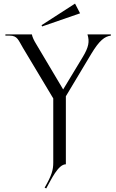

<svg xmlns="http://www.w3.org/2000/svg" viewBox="-20 -913 646 1067"><path d="M228 130 237 134C264 86 303 0 346 0V-378L488 -615C532 -688 562 -711 596 -715V-722H466C479 -681 472 -650 441 -598L331 -416L180 -670C170 -686 160 -706 157 -722H10V-715H34C77 -715 82 -690 107 -648L276 -366V-10C276 31 268 61 228 130ZM214 -766 425 -839 397 -893 211 -773Z"/></svg>

Font: Sinistre
Style: Regular
Weight: 400
Designer: Jules Durand
Foundry: Collletttivo
Version: Version 69.420;Glyphs 3.2 (3217)